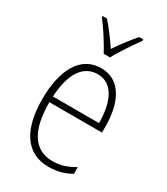

<svg xmlns="http://www.w3.org/2000/svg" viewBox="-192 -848 818 942"><g transform="rotate(30 217.5 -377.0)"><path d="M200 -606H235C260 -651 302 -714 333 -756V-764H309C275 -723 246 -686 218 -644C191 -685 156 -732 127 -764H103V-756C132 -720 175 -653 200 -606ZM226 -539C108 -539 50 -427 50 -263C50 -98 110 10 242 10C291 10 331 -2 368 -23V-61C324 -35 288 -24 244 -24C140 -24 87 -110 88 -267H386V-300C386 -428 341 -539 226 -539ZM226 -505C313 -505 350 -415 350 -300H89C96 -437 147 -505 226 -505Z"/></g></svg>

Font: Noto Sans Myanmar UI Condensed ExtraLight
Style: Regular
Weight: 200
Width: 3
Designer: Monotype Design Team
Foundry: Monotype Imaging Inc.
Version: Version 2.103